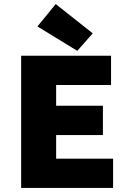

<svg xmlns="http://www.w3.org/2000/svg" viewBox="-20 -924 640 944"><path d="M84 0V-650H526V-506H256V-404H486V-260H256V-144H536V0ZM360 -674 164 -794 254 -904 436 -760Z"/></svg>

Font: TypoPRO Source Code Pro
Style: Regular
Weight: 900
Monospace: yes
Designer: Paul D. Hunt, Teo Tuominen
Foundry: Adobe Systems Incorporated
Version: Version 2.010;PS 1.0;hotconv 1.0.84;makeotf.lib2.5.63406